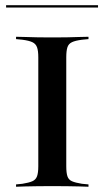

<svg xmlns="http://www.w3.org/2000/svg" viewBox="-20 -711 397 731"><path d="M169.4 -2.4Q142.7 -2.4 119.4 -2Q96 -1.6 76.2 -1.2Q56.5 -0.8 41.1 0V-8.9L65.3 -11.3Q90.3 -15.3 103.2 -21Q116.1 -26.6 121 -39.9Q125.8 -53.2 125.8 -78.2V-492.7Q125.8 -517.7 121 -531Q116.1 -544.4 103.2 -550.4Q90.3 -556.5 65.3 -559.7L41.1 -562.1V-571Q56.5 -571 76.2 -570.2Q96 -569.4 119.4 -569Q142.7 -568.5 169.4 -568.5H179H188.7Q215.3 -568.5 238.7 -569Q262.1 -569.4 281.9 -570.2Q301.6 -571 316.9 -571V-562.1L291.9 -559.7Q266.9 -556.5 254 -550.4Q241.1 -544.4 236.7 -531Q232.3 -517.7 232.3 -492.7V-78.2Q232.3 -53.2 236.7 -39.9Q241.1 -26.6 254 -21Q266.9 -15.3 291.9 -11.3L316.9 -8.9V0Q301.6 -0.8 281.9 -1.2Q262.1 -1.6 238.7 -2Q215.3 -2.4 188.7 -2.4H179ZM3.2 -682.3V-691.1H353.2V-682.3Z"/></svg>

Font: Playfair 144pt SemiExpanded SemiBold
Style: Regular
Weight: 600
Width: 6
Designer: Claus Eggers Sørensen
Foundry: Claus Eggers Sørensen
Version: Version 2.203